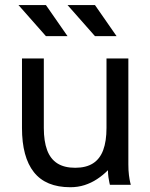

<svg xmlns="http://www.w3.org/2000/svg" viewBox="-20 -743 604 772"><path d="M156.2 -507.8H68.4V-228.5Q68.4 -111.3 116.2 -50.8Q164.1 9.8 262.7 9.8Q293.5 9.8 320.1 1.2Q346.7 -7.3 370.1 -22.7Q393.6 -38.1 414.1 -58.6Q414.1 -43.9 416 -30.5Q418 -17.1 419.9 -8.5Q421.9 0 421.9 0H505.9Q505.9 0 503.4 -10Q501 -20 498.5 -38.6Q496.1 -57.1 496.1 -82V-507.8H408.2V-228.5Q408.2 -175.3 395 -139.6Q381.8 -104 354 -86.2Q326.2 -68.4 282.2 -68.4Q238.3 -68.4 210.4 -86.2Q182.6 -104 169.4 -139.6Q156.2 -175.3 156.2 -228.5ZM164.6 -597.7 54.2 -722.7H164.6L251.5 -597.7ZM361.8 -597.7 251.5 -722.7H361.8L448.7 -597.7Z"/></svg>

Font: Giphurs SC
Style: Regular
Weight: 400
Version: Version 0.920